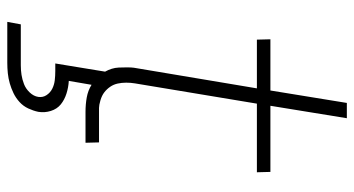

<svg xmlns="http://www.w3.org/2000/svg" viewBox="-248 -528 995 540"><g transform="rotate(90 250.0 -257.5)"><path d="M41 220 48 182H163Q177 182 190 180Q203 178 216 173Q229 168 239.5 157Q250 146 252 133Q254 120 247 109.5Q240 99 229 93.5Q218 88 205.5 86.5Q193 85 179 85H158L181 -55Q176 -64 173 -73.5Q170 -83 169.5 -93.5Q169 -104 169 -116.5Q169 -129 170 -136L228 -482H91L90 -520H234L269 -735H312L277 -520H463L464 -482H271L214 -139Q212 -127 212 -114.5Q212 -102 214.5 -90.5Q217 -79 223.5 -69.5Q230 -60 239 -53Q248 -46 261.5 -42Q275 -38 283 -38H380L381 0H294Q273 0 253.5 -3.5Q234 -7 218 -17L207 47Q225 48 242.5 53.5Q260 59 273 69.5Q286 80 291.5 97.5Q297 115 294 133Q291 147 284.5 161Q278 175 266.5 185.5Q255 196 241.5 202.5Q228 209 214 213Q200 217 185.5 218.5Q171 220 156 220Z"/></g></svg>

Font: Iosevka Aile XLt Obl
Style: Regular
Weight: 200
Italic angle: -9°
Designer: Belleve Invis
Foundry: Belleve Invis
Version: Version 31.1.0; ttfautohint (v1.8.4)